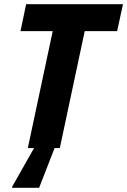

<svg xmlns="http://www.w3.org/2000/svg" viewBox="-20 -708 608 918"><path d="M113 0 232 -559H78L105 -688H568L540 -559H385L266 0ZM38 190V185L153 -18H247L246 -13L167 190Z"/></svg>

Font: Saira SemiCondensed
Style: Bold Italic
Weight: 700
Width: 4
Italic angle: -12°
Designer: Hector Gatti with collaboration of the Omnibus-Type team
Foundry: Omnibus-Type
Version: Version 1.101